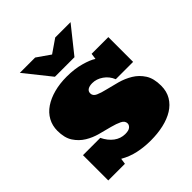

<svg xmlns="http://www.w3.org/2000/svg" viewBox="-207 -897 1051 1051"><g transform="rotate(-45 318.5 -371.5)"><path d="M594.2 -359.9H460Q445.8 -395 416 -415.5Q386.2 -436 354 -436Q332 -436 319.1 -428Q306.2 -419.9 306.2 -403.8Q306.2 -383.8 328.6 -373.8Q351.1 -363.8 385 -356Q418.9 -348.1 458.5 -337.2Q498 -326.2 532 -305.7Q565.9 -285.2 588.4 -250.5Q610.8 -215.8 610.8 -159.2Q610.8 -115.2 591.3 -82.5Q571.8 -49.8 537.8 -28.8Q503.9 -7.8 458 2.7Q412.1 13.2 358.9 13.2Q307.1 13.2 261 3.2Q214.8 -6.8 172.9 -30.8L168 2.9H39.1V-192.9H172.9Q191.9 -153.8 220.9 -132.3Q250 -110.8 285.2 -110.8Q312 -110.8 323.5 -120.8Q335 -130.9 335 -143.1Q335 -163.1 312.5 -174.1Q290 -185.1 257.1 -193.6Q224.1 -202.1 184.6 -212.6Q145 -223.1 112.1 -243.2Q79.1 -263.2 56.6 -297.1Q34.2 -331.1 34.2 -386.2Q34.2 -425.8 52 -458.5Q69.8 -491.2 103 -513.7Q136.2 -536.1 181.2 -548.1Q226.1 -560.1 279.8 -560.1Q339.8 -560.1 387.9 -546.6Q436 -533.2 460 -517.1L464.8 -551.8H594.2ZM113.3 -755.9H231.9L309.1 -702.1L387.2 -755.9H505.9L385.3 -605H233.9Z"/></g></svg>

Font: Ultra
Style: Regular
Weight: 400
Designer: Astigmatic (AOETI)
Foundry: Astigmatic (AOETI)
Version: Version 1.001